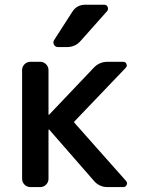

<svg xmlns="http://www.w3.org/2000/svg" viewBox="-20 -803 602 802"><path d="M282.2 -753.9Q300.8 -783.2 335.9 -783.2H416Q425.8 -783.2 429.7 -773.9Q433.6 -764.6 427.7 -756.8L317.4 -632.8Q294.9 -606.4 259.8 -606.4H222.7Q210.9 -606.4 205.6 -616.2Q200.2 -626 206.1 -635.7ZM182.6 -326.2Q182.6 -324.2 183.6 -323.7Q184.6 -323.2 185.5 -324.2L371.1 -519.5Q394.5 -544.9 429.7 -544.9H494.1Q504.9 -544.9 507.8 -536.1Q509.8 -532.2 509.8 -529.3Q509.8 -524.4 504.9 -519.5L291 -295.9Q288.1 -293 291 -290L505.9 -47.9Q510.7 -43 510.7 -37.1Q510.7 -34.2 508.8 -30.3Q504.9 -21.5 494.1 -21.5H429.7Q394.5 -21.5 372.1 -47.9L185.5 -261.7Q184.6 -261.7 183.6 -261.7Q182.6 -261.7 182.6 -260.7V-56.6Q182.6 -42 172.4 -31.7Q162.1 -21.5 148.4 -21.5H107.4Q92.8 -21.5 82.5 -31.7Q72.3 -42 72.3 -56.6V-509.8Q72.3 -524.4 82.5 -534.7Q92.8 -544.9 107.4 -544.9H148.4Q162.1 -544.9 172.4 -534.7Q182.6 -524.4 182.6 -509.8Z"/></svg>

Font: Gen Jyuu GothicL Medium
Style: Regular
Weight: 500
Designer: [Source Han Sans]
Ryoko NISHIZUKA  (kana & ideographs); Paul D. Hunt (Latin, Greek & Cyrillic); Wenlong ZHANG  (bopomofo
Version: Version 1.002.20150607